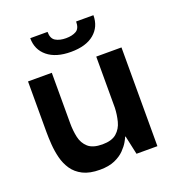

<svg xmlns="http://www.w3.org/2000/svg" viewBox="-110 -654 682 751"><g transform="rotate(-20 230.5 -278.5)"><path d="M180 10Q137 10 109.5 -4Q82 -18 66.5 -41Q51 -64 44 -92Q37 -120 35 -148.5Q33 -177 33 -201V-411H132V-201Q132 -170 138 -142.5Q144 -115 163.5 -97.5Q183 -80 223 -80Q262 -80 282 -97.5Q302 -115 309 -142.5Q316 -170 317 -198V-411H422V0H335L318 -78H316Q314 -72 306 -58Q298 -44 282.5 -28Q267 -12 242 -1Q217 10 180 10ZM231 -462Q169 -462 134 -490.5Q99 -519 99 -567H171Q171 -539 188 -529Q205 -519 231 -519Q257 -519 273.5 -528.5Q290 -538 290 -567H362Q362 -519 328 -490.5Q294 -462 231 -462Z"/></g></svg>

Font: Darker Grotesque
Style: Bold
Weight: 700
Designer: Gabriel Lam
Foundry: TypeRant
Version: Version 1.000;gftools[0.9.28]